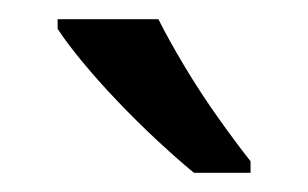

<svg xmlns="http://www.w3.org/2000/svg" viewBox="-20 -786 321 200"><path d="M145 -766Q156 -744 172.5 -716.5Q189 -689 207.5 -663Q226 -637 241 -618V-606H182Q165 -620 144 -639.5Q123 -659 102.5 -680.5Q82 -702 65.5 -722Q49 -742 40 -756V-766Z"/></svg>

Font: umalayalam05
Style: Book
Weight: 400
Designer: Jelle Bosma - Monotype Design Team
Foundry: Monotype Imaging Inc.
Version: Version 2.003